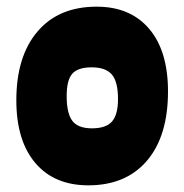

<svg xmlns="http://www.w3.org/2000/svg" viewBox="-20 -544 553 576"><path d="M270 -524Q371 -524 427.5 -457.5Q484 -391 484 -270Q484 -136 421 -62Q358 12 245 12Q143 12 86 -55Q29 -122 29 -243Q29 -375 92.5 -449.5Q156 -524 270 -524ZM255 -342Q214 -342 197 -323Q180 -304 180 -256Q180 -204 197 -181.5Q214 -159 256 -159Q298 -159 316 -179.5Q334 -200 334 -247Q334 -299 315.5 -320.5Q297 -342 255 -342Z"/></svg>

Font: Alegreya Sans SC Black
Style: Regular
Weight: 900
Designer: Juan Pablo del Peral
Foundry: Huerta Tipografica
Version: Version 2.007